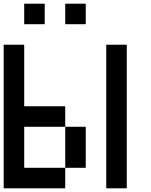

<svg xmlns="http://www.w3.org/2000/svg" viewBox="-20 -1020 818 1040"><path d="M444.4 -111.1H333.3V-333.3H444.4ZM333.3 -444.4V-333.3H111.1V-111.1H333.3V0H0V-777.8H111.1V-444.4ZM666.7 0H555.6V-777.8H666.7ZM222.2 -888.9H111.1V-1000H222.2ZM444.4 -888.9H333.3V-1000H444.4Z"/></svg>

Font: Pixeloid Sans
Style: Regular
Weight: 400
Designer: GGBotNet
Foundry: GGBotNet
Version: 0.5